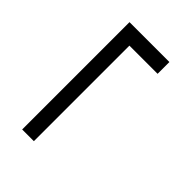

<svg xmlns="http://www.w3.org/2000/svg" viewBox="-3 -590 607 607"><g transform="rotate(-45 300.0 -287.0)"><path d="M487.3 -198.2V-324.2H60.1V-376.5H540V-198.2Z"/></g></svg>

Font: Manrope Light
Style: Regular
Weight: 300
Designer: Mikhail Sharanda
Foundry: Mikhail Sharanda
Version: Version 4.505;FEAKit 1.0